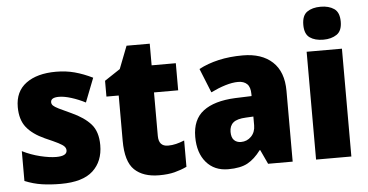

<svg xmlns="http://www.w3.org/2000/svg" viewBox="-53 -873 1878 981"><g transform="rotate(-5 886.5 -383.0)"><path d="M439 -170Q439 -87 386.5 -38.5Q334 10 221 10Q169 10 125 3.5Q81 -3 37 -21V-174Q81 -152 128.5 -140.5Q176 -129 210 -129Q265 -129 265 -158Q265 -169 257 -178Q249 -187 226.5 -198.5Q204 -210 160 -229Q98 -257 67 -296Q36 -335 36 -400Q36 -480 92.5 -521.5Q149 -563 246 -563Q297 -563 341.5 -551Q386 -539 433 -516L385 -393Q350 -411 313.5 -422.5Q277 -434 250 -434Q208 -434 208 -410Q208 -400 215.5 -392.5Q223 -385 244 -374.5Q265 -364 307 -345Q371 -316 405 -277.5Q439 -239 439 -170Z M784 -137Q805 -137 825.5 -142Q846 -147 868 -156V-21Q838 -7 805 1.5Q772 10 726 10Q644 10 599.5 -32.5Q555 -75 555 -182V-414H492V-495L572 -548L617 -664H736V-553H860V-414H736V-191Q736 -137 784 -137Z M1204 -563Q1301 -563 1356 -512Q1411 -461 1411 -363V0H1285L1251 -73H1248Q1216 -30 1179.5 -10Q1143 10 1080 10Q1009 10 967.5 -38.5Q926 -87 926 -169Q926 -258 982.5 -301Q1039 -344 1146 -349L1231 -352V-362Q1231 -398 1214.5 -414Q1198 -430 1169 -430Q1139 -430 1103 -419Q1067 -408 1028 -389L978 -513Q1023 -537 1079.5 -550Q1136 -563 1204 -563ZM1193 -245Q1147 -243 1127.5 -226.5Q1108 -210 1108 -179Q1108 -150 1121.5 -136.5Q1135 -123 1157 -123Q1188 -123 1209.5 -145Q1231 -167 1231 -202V-247Z M1622 -776Q1664 -776 1691 -757.5Q1718 -739 1718 -691Q1718 -644 1690.5 -625.5Q1663 -607 1622 -607Q1579 -607 1552.5 -625.5Q1526 -644 1526 -691Q1526 -739 1552.5 -757.5Q1579 -776 1622 -776ZM1712 -553V0H1531V-553Z"/></g></svg>

Font: Noto Sans Gurmukhi SemiCondensed Black
Style: Regular
Weight: 900
Width: 4
Designer: Jelle Bosma - Monotype Design Team
Foundry: Monotype Imaging Inc.
Version: Version 2.004; ttfautohint (v1.8.4.7-5d5b)